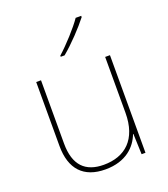

<svg xmlns="http://www.w3.org/2000/svg" viewBox="-141 -866 855 976"><g transform="rotate(-20 286.5 -378.0)"><path d="M412 -759V-766H382C353 -723 288 -652 243 -612V-606H264C317 -650 377 -714 412 -759ZM481 -528H455V-226C455 -82 377 -15 262 -15C163 -15 108 -68 108 -186V-528H82V-182C82 -57 144 10 262 10C374 10 431 -50 454 -111H456L460 0H481Z"/></g></svg>

Font: Noto Sans Devanagari UI Thin
Style: Regular
Weight: 100
Designer: Jelle Bosma - Monotype Design Team
Foundry: Monotype Imaging Inc.
Version: Version 2.004